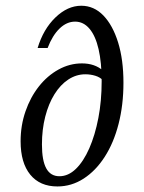

<svg xmlns="http://www.w3.org/2000/svg" viewBox="-20 -651 513 682"><path d="M183.9 11.3Q121.8 11.3 87.5 -30.6Q53.2 -72.6 53.2 -149.2Q53.2 -205.6 70.6 -255.6Q87.9 -305.6 118.1 -344Q148.4 -382.3 187.9 -404Q227.4 -425.8 271 -425.8Q316.9 -425.8 346 -400L345.2 -366.1Q335.5 -376.6 318.5 -381.9Q301.6 -387.1 283.1 -387.1Q250.8 -387.1 222.6 -368.5Q194.4 -350 173.4 -316.1Q152.4 -282.3 140.7 -236.7Q129 -191.1 129 -137.9Q129 -80.6 144.4 -52.8Q159.7 -25 191.1 -25Q222.6 -25 249.6 -51.2Q276.6 -77.4 297.2 -124.2Q317.7 -171 329.4 -231.9Q341.1 -292.7 341.1 -362.1Q341.1 -429 330.2 -476.2Q319.4 -523.4 298 -548.8Q276.6 -574.2 246.8 -574.2Q216.9 -574.2 191.5 -549.6Q166.1 -525 149.2 -480.6H113.7Q133.9 -547.6 177 -589.1Q220.2 -630.6 268.5 -630.6Q313.7 -630.6 347.2 -596Q380.6 -561.3 399.6 -500Q418.5 -438.7 418.5 -357.3Q418.5 -278.2 401.2 -210.9Q383.9 -143.5 352 -94Q320.2 -44.4 277 -16.5Q233.9 11.3 183.9 11.3Z"/></svg>

Font: Playfair 9pt
Style: Italic
Weight: 400
Italic angle: -15.6°
Designer: Claus Eggers Sørensen
Foundry: Claus Eggers Sørensen
Version: Version 2.001;gftools[0.9.30]